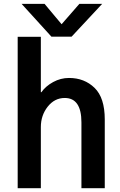

<svg xmlns="http://www.w3.org/2000/svg" viewBox="-20 -992 633 1012"><path d="M93.8 -971.7H214.8L304.7 -864.3L398.4 -971.7H518.6L357.4 -798.8H251ZM73.2 0V-797.9H195.3V-505.9H198.2Q220.7 -538.1 260.3 -559.6Q299.8 -581.1 343.8 -581.1Q424.8 -581.1 478.5 -528.8Q532.2 -476.6 532.2 -362.3V0H409.2V-346.7Q409.2 -475.6 321.3 -475.6Q267.6 -475.6 231.4 -429.7Q195.3 -383.8 195.3 -322.3V0Z"/></svg>

Font: Gothic A1
Style: Bold
Weight: 700
Version: Version 2.50